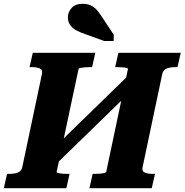

<svg xmlns="http://www.w3.org/2000/svg" viewBox="-52 -987 968 1007"><path d="M180 -162 657 -626 684 -556 207 -92ZM-32 0 -15 -75H-4Q23 -75 41.5 -82Q60 -89 65 -111L168 -599Q173 -621 157 -628Q141 -635 114 -635H103L120 -710H448L431 -635H422Q409 -635 395 -634Q381 -633 371 -631Q361 -629 360 -625L245 -85Q244 -82 253.5 -79.5Q263 -77 277 -76Q291 -75 304 -75H313L296 0ZM417 0 434 -75H442Q456 -75 470 -76Q484 -77 494 -79.5Q504 -82 505 -85L619 -625Q620 -629 611 -631Q602 -633 588 -634Q574 -635 560 -635H552L569 -710H896L879 -635H869Q842 -635 823 -628Q804 -621 799 -599L696 -111Q691 -89 707 -82Q723 -75 750 -75H761L744 0ZM494 -772H544L545 -804L483 -898Q469 -920 455 -935.5Q441 -951 423.5 -959Q406 -967 381 -967Q343 -967 323.5 -945Q304 -923 304 -896Q304 -875 314.5 -858Q325 -841 346 -829Q367 -817 398 -807Z"/></svg>

Font: Roboto Serif
Style: Bold Italic
Weight: 700
Italic angle: -10°
Designer: Greg Gazdowicz
Foundry: Commercial Type
Version: Version 1.008